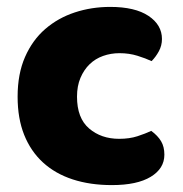

<svg xmlns="http://www.w3.org/2000/svg" viewBox="-20 -521 529 556"><path d="M326 -367Q301 -367 278.5 -359Q256 -351 239.5 -335Q223 -319 213 -295.5Q203 -272 203 -241Q203 -179 238 -149Q273 -119 325 -119Q355 -119 378 -126.5Q401 -134 418 -142Q437 -128 446.5 -112Q456 -96 456 -73Q456 -33 416.5 -9Q377 15 304 15Q241 15 190.5 -1.5Q140 -18 104.5 -50.5Q69 -83 50 -130.5Q31 -178 31 -241Q31 -307 52.5 -356Q74 -405 111 -437Q148 -469 196.5 -485Q245 -501 299 -501Q371 -501 410 -475Q449 -449 449 -408Q449 -389 440 -372.5Q431 -356 419 -344Q402 -352 378 -359.5Q354 -367 326 -367Z"/></svg>

Font: Baloo Thambi 2 ExtraBold
Style: Regular
Weight: 800
Designer: Aadarsh Rajan and Ek Type
Foundry: Ek Type
Version: Version 1.640;hotconv 1.0.111;makeotfexe 2.5.65597; ttfautoh